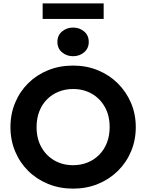

<svg xmlns="http://www.w3.org/2000/svg" viewBox="-20 -1104 868 1139"><path d="M413.5 15Q333.5 15 265.5 -12.8Q197.5 -40.5 147.5 -90Q97.5 -139.5 69.8 -206Q42 -272.5 42 -350Q42 -428 69.8 -494.5Q97.5 -561 147.5 -610.5Q197.5 -660 265.5 -687.5Q333.5 -715 413.5 -715Q493.5 -715 561.2 -687Q629 -659 679.2 -609Q729.5 -559 757.5 -492.8Q785.5 -426.5 785.5 -350Q785.5 -272.5 757.5 -206Q729.5 -139.5 679.2 -90Q629 -40.5 561.2 -12.8Q493.5 15 413.5 15ZM413.5 -124Q460 -124 499.5 -140Q539 -156 568.5 -185.8Q598 -215.5 614.2 -257Q630.5 -298.5 630.5 -350Q630.5 -418.5 602 -469.2Q573.5 -520 524.5 -548Q475.5 -576 413.5 -576Q367.5 -576 327.8 -560Q288 -544 258.8 -514.5Q229.5 -485 213.2 -443.2Q197 -401.5 197 -350Q197 -281.5 225.5 -230.8Q254 -180 303 -152Q352 -124 413.5 -124ZM413.5 -770.5Q376 -770.5 348.2 -793.5Q320.5 -816.5 320.5 -855.5Q320.5 -894.5 348.2 -917.5Q376 -940.5 413.5 -940.5Q451.5 -940.5 479 -917.5Q506.5 -894.5 506.5 -855.5Q506.5 -817 479 -793.8Q451.5 -770.5 413.5 -770.5ZM233 -991.5V-1084H595V-991.5Z"/></svg>

Font: Geologica Roman SemiBold
Style: Regular
Weight: 600
Designer: Sindre Bremnes, Frode Helland
Foundry: Monokrom Skriftforlag AS
Version: Version 1.010;gftools[0.9.28]